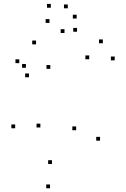

<svg xmlns="http://www.w3.org/2000/svg" viewBox="-20 -964 660 1006"><path d="M504.2 -226.9V-246.9H484.2V-226.9ZM581 -647.9V-667.9H561V-647.9ZM518.8 -737.3V-757.3H498.8V-737.3ZM447.4 -653.5V-673.5H427.4V-653.5ZM379 -281.6V-301.6H359V-281.6ZM252.3 -104.6V-124.6H232.3V-104.6ZM191.5 -296.1V-316.1H171.5V-296.1ZM243.6 -603.2V-623.2H223.6V-603.2ZM168.8 -731.6V-751.6H148.8V-731.6ZM81.1 -633.1V-653.1H61.1V-633.1ZM131.8 -559.1V-579.1H111.8V-559.1ZM115.7 -608.8V-628.8H95.7V-608.8ZM59.5 -291.9V-311.9H39.5V-291.9ZM242.2 22.5V2.5H222.2V22.5ZM381.6 -866.9V-886.9H361.6V-866.9ZM335.2 -920.5V-940.5H315.2V-920.5ZM246.3 -923.5V-943.5H226.3V-923.5ZM239.2 -843.9V-863.9H219.2V-843.9ZM317.9 -791.1V-811.1H297.9V-791.1ZM383.7 -797.8V-817.8H363.7V-797.8Z"/></svg>

Font: Monaspace Radon Dots Var
Style: Regular
Weight: 400
Designer: Riley Cran and the Lettermatic Team
Version: Version 1.100 (Monaspace Radon Dots)